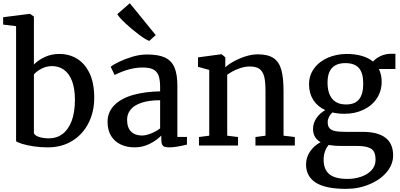

<svg xmlns="http://www.w3.org/2000/svg" viewBox="-22 -906 2492 1195"><path d="M-2.4 -752.9V-798.8L162.1 -819.8H164.6L189 -803.2V-504.9Q219.7 -534.7 260 -552.5Q300.3 -570.3 346.7 -570.3Q408.2 -570.3 457 -540.8Q505.9 -511.2 534.7 -451.7Q564.5 -390.6 564.5 -297.4Q564.5 -210.4 529.1 -140.4Q493.7 -70.3 428.7 -29.8Q362.8 11.2 275.4 11.2Q230.5 11.2 187.5 4.9Q144.5 -1.5 113.8 -11.2Q84.5 -21 78.1 -27.3V-743.2ZM189 -76.7Q195.3 -62 221.4 -53.5Q247.6 -44.9 282.7 -44.9Q331.1 -44.9 367.2 -72Q403.3 -99.1 423.8 -152.8Q444.3 -206.5 444.3 -285.6Q444.3 -354.5 426.3 -401.9Q408.2 -449.2 375.5 -472.2Q343.8 -494.6 301.8 -494.6Q268.6 -494.6 238.5 -479.7Q208.5 -464.8 189 -442.9Z M974.6 -362.8Q974.6 -409.7 964.8 -435.8Q955.1 -461.9 932.1 -473.6Q909.2 -485.8 865.7 -485.8Q783.7 -485.8 691.9 -439.5H691.4L667 -490.2Q681.6 -503.4 720 -521.7Q758.3 -540 802.7 -553.2Q849.6 -566.9 893.1 -566.9Q964.4 -566.9 1005.1 -547.6Q1045.9 -528.3 1064 -485.8Q1082 -443.8 1082 -371.1V-53.7H1141.6V-5.9Q1069.3 11.2 1034.2 11.2Q1012.7 11.2 1002.4 7.6Q992.2 3.9 987.3 -6.3Q981.9 -17.1 981.9 -38.6V-62Q951.2 -31.2 908 -10Q864.7 11.2 816.4 11.2Q768.6 11.2 730.5 -6.3Q692.4 -23.9 670.4 -58.6Q647.5 -94.7 647.5 -147.5Q647.5 -210 691.2 -252.9Q734.9 -295.9 811.5 -316.4Q883.8 -335.9 974.6 -337.4ZM974.6 -282.2Q905.3 -282.2 858.4 -266.4Q811.5 -250.5 790 -222.7Q769 -195.8 769 -161.6Q769 -111.8 793.7 -87.2Q818.4 -62.5 862.8 -62.5Q885.7 -62.5 918.2 -75.4Q950.7 -88.4 974.6 -106.9ZM785.6 -885.7H786.1L947.3 -687.5L907.2 -651.4H906.7Q885.7 -658.7 843.3 -690.2Q800.8 -721.7 760.3 -759.3Q720.2 -796.4 708 -817.9Z M1280.3 -61.5V-470.7L1210.4 -490.2V-548.8L1355 -568.4H1357.4L1380.4 -549.3V-509.8L1379.9 -487.3Q1402.8 -507.8 1437 -526.1Q1471.2 -544.4 1509.3 -556.2Q1548.3 -567.9 1582.5 -567.9Q1645.5 -567.9 1680.4 -544.4Q1715.3 -521 1729 -471.2Q1742.7 -422.9 1742.7 -337.4V-61.5L1813 -53.2V0H1567.9V-53.2L1630.4 -61.5V-337.9Q1630.4 -396.5 1622.6 -428.2Q1614.7 -460 1594.2 -476.1Q1573.2 -492.2 1532.2 -492.2Q1498.5 -492.2 1460.4 -477.5Q1422.4 -462.9 1392.1 -440.4V-61.5L1459.5 -53.2V0H1216.3V-53.2Z M2121.6 -197.8Q2082.5 -197.8 2046.9 -206.1Q2033.2 -193.8 2025.4 -177.7Q2017.6 -161.6 2017.6 -145.5Q2017.6 -121.1 2028.8 -108.2Q2040 -95.2 2064 -90.3Q2085.4 -85.4 2127.4 -85.4H2233.9Q2424.8 -85.4 2424.8 61Q2424.8 117.2 2385 165Q2345.2 212.9 2276.9 241.2Q2210 269.5 2132.3 269.5H2131.8Q2003.9 269.5 1943.4 230.7Q1882.8 191.9 1882.8 117.2Q1882.8 73.2 1908.4 36.1Q1934.1 -1 1973.6 -21Q1926.3 -47.9 1926.3 -103Q1926.3 -139.2 1947 -170.2Q1967.8 -201.2 2002.4 -220.7Q1953.6 -243.2 1927.5 -284.4Q1901.4 -325.7 1901.4 -380.9Q1901.4 -437 1933.3 -480.5Q1965.3 -523.9 2020 -547.4Q2072.3 -569.3 2133.8 -570.3H2134.3Q2187 -570.3 2229 -558.3Q2271 -546.4 2299.8 -522.9Q2316.4 -542.5 2346.2 -556.9Q2376 -571.3 2412.6 -571.3H2439V-476.6H2336.4Q2353.5 -439.9 2353.5 -397.9Q2353.5 -339.8 2323.5 -293.9Q2293.5 -248 2240.2 -223.1Q2188 -197.8 2122.1 -197.8ZM2127.4 -513.2Q2073.2 -513.2 2044.9 -483.6Q2016.6 -454.1 2016.6 -391.1Q2016.6 -327.1 2045.2 -291.5Q2073.7 -255.9 2132.3 -255.9H2132.8Q2187.5 -255.9 2213.1 -288.3Q2238.8 -320.8 2238.8 -386.2Q2238.8 -451.7 2211.7 -482.4Q2184.6 -513.2 2127.9 -513.2ZM1992.2 88.4Q1992.2 148.4 2027.6 178Q2063 207.5 2140.6 207.5H2141.6Q2186.5 207.5 2226.3 193.6Q2266.1 179.7 2290.5 153.3Q2315.4 126.5 2315.4 89.4Q2315.4 56.6 2305.7 38.6Q2295.9 20.5 2271 11.7Q2246.1 2.4 2197.3 2.4H2099.1Q2058.1 2.4 2023.4 -3.9Q1992.2 34.7 1992.2 88.4Z"/></svg>

Font: Merriweather
Style: Regular
Weight: 400
Designer: Eben Sorkin
Foundry: Eben Sorkin
Version: Version 1.584; ttfautohint (v1.8.1)